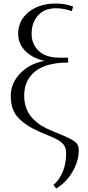

<svg xmlns="http://www.w3.org/2000/svg" viewBox="-20 -766 499 1089"><path d="M41 -223.1Q41 -293.5 93.8 -349.1Q146.5 -404.8 231.9 -420.9Q163.1 -436.5 123 -477.5Q83 -518.6 83 -574.2Q83 -649.4 142.6 -697.8Q202.1 -746.1 298.8 -746.1Q346.7 -746.1 395 -729L387.2 -703.1Q338.4 -719.2 298.8 -719.2Q231 -719.2 195.1 -678Q159.2 -636.7 159.2 -574.2Q159.2 -515.6 199.7 -477.3Q240.2 -439 316.9 -439H366.2V-411.1Q243.2 -411.1 180.2 -361.6Q117.2 -312 117.2 -223.1Q117.2 -183.1 129.6 -150.6Q142.1 -118.2 165.3 -94Q188.5 -69.8 216.3 -52.7Q244.1 -35.6 280.8 -21Q349.1 5.9 377.9 21Q406.7 36.1 416.7 49.6Q426.8 63 426.8 85.9Q426.8 146 392.1 206.8Q357.4 267.6 298.8 303.2L283.2 283.2Q316.4 254.9 335.7 209Q355 163.1 355 104Q355 87.9 352.3 77.1Q349.6 66.4 340.1 53.7Q330.6 41 311 29.3Q291.5 17.6 259.8 4.9Q199.7 -19 162.4 -39.1Q125 -59.1 95.7 -85.7Q66.4 -112.3 53.7 -145.5Q41 -178.7 41 -223.1Z"/></svg>

Font: Dihjauti
Style: Regular
Weight: 400
Designer: T. Christopher White
Version: Version 3.0.0